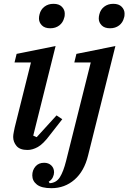

<svg xmlns="http://www.w3.org/2000/svg" viewBox="-20 -773 672 1005"><path d="M124 12Q84 12 66.5 -9Q49 -30 49 -56Q49 -67 52 -81Q55 -95 57 -106L142 -446H56L67 -491L271 -532L154 -63L172 -55L276 -169L306 -149L241 -66Q206 -19 178 -3.5Q150 12 124 12ZM243 -625Q214 -625 199 -640.5Q184 -656 184 -676Q184 -687 187 -698Q193 -723 212.5 -738Q232 -753 260 -753Q289 -753 304 -737.5Q319 -722 319 -702Q319 -697 318.5 -691Q318 -685 316 -680Q310 -655 290.5 -640Q271 -625 243 -625ZM249 212Q197 212 173 193Q149 174 149 145Q149 118 165.5 98.5Q182 79 211 79Q234 79 248.5 93Q263 107 263 129Q263 141 256.5 155Q250 169 235 178L240 186Q275 184 293.5 154.5Q312 125 326 69L455 -446H369L380 -491L584 -532L441 41Q421 123 370 167.5Q319 212 249 212ZM556 -625Q527 -625 512 -640.5Q497 -656 497 -676Q497 -687 500 -698Q506 -723 525.5 -738Q545 -753 573 -753Q602 -753 617 -737.5Q632 -722 632 -702Q632 -697 631.5 -691Q631 -685 629 -680Q623 -655 603.5 -640Q584 -625 556 -625Z"/></svg>

Font: IBM Plex Serif Medm
Style: Italic
Weight: 500
Italic angle: -14°
Designer: Mike Abbink, Paul van der Laan, Pieter van Rosmalen
Foundry: Bold Monday
Version: Version 3.001